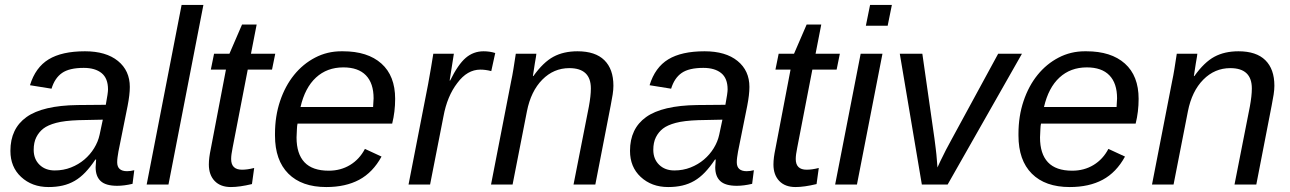

<svg xmlns="http://www.w3.org/2000/svg" viewBox="-20 -745 5209 775"><path d="M453 5Q407 5 386.5 -14Q366 -33 366 -70L368 -101H365Q345 -71 324.5 -49.5Q304 -28 281.5 -15Q259 -2 233 4Q207 10 176 10Q109 10 65 -31Q22 -71 22 -136Q22 -226 87 -272.5Q152 -319 293 -321L407 -322Q416 -370 416 -384Q416 -429 390 -450Q364 -471 318 -471Q260 -471 230.5 -450.5Q201 -430 188 -387L101 -401Q123 -473 176.5 -505.5Q230 -538 323 -538Q408 -538 456 -499Q504 -460 504 -394Q504 -363 495 -317L458 -133Q456 -121 454.5 -110.5Q453 -100 453 -90Q453 -54 493 -54Q507 -54 522 -58L515 -3Q481 5 453 5ZM395 -262 298 -260Q240 -258 206.5 -249Q173 -240 155 -226Q137 -212 126.5 -191Q116 -170 116 -140Q116 -103 139.5 -80Q163 -57 201 -57Q236 -57 266.5 -69Q297 -81 320.5 -101Q344 -121 360 -147Q376 -173 382 -201Z M572 0 713 -725H801L660 0Z M912 10Q870 10 846.5 -14.5Q823 -39 823 -81Q823 -95 825 -110.5Q827 -126 831 -145L892 -464H831L844 -528H906L957 -646H1016L993 -528H1091L1078 -464H980L919 -149Q913 -120 913 -103Q913 -60 957 -60Q979 -60 1006 -67L997 -2Q947 10 912 10Z M1181 -246Q1179 -238 1178.5 -224Q1178 -210 1177 -190Q1177 -124 1209 -90Q1241 -56 1307 -56Q1355 -56 1393 -79Q1431 -102 1453 -144L1520 -113Q1485 -49 1430 -19.5Q1375 10 1297 10Q1198 10 1144 -44Q1090 -98 1090 -198V-205Q1090 -276 1110.5 -337Q1131 -398 1167 -442.5Q1203 -487 1252 -512.5Q1301 -538 1358 -538H1364Q1464 -538 1519.5 -488.5Q1575 -439 1575 -346Q1575 -294 1563 -246ZM1486 -313 1488 -348Q1488 -409 1457 -441Q1426 -473 1366 -473Q1300 -473 1255.5 -432Q1211 -391 1193 -313Z M1963 -458Q1940 -464 1919 -464Q1866 -464 1826 -410Q1785 -357 1770 -275L1716 0H1629L1708 -405L1720 -473L1729 -528H1812L1795 -420H1797Q1829 -485 1860 -511.5Q1891 -538 1932 -538Q1957 -538 1979 -531Z M2295 0 2357 -315Q2361 -337 2363 -355Q2365 -373 2365 -388Q2365 -470 2278 -470Q2215 -470 2169 -423.5Q2123 -377 2107 -296L2049 0H1962L2043 -416Q2048 -439 2052.5 -467Q2057 -495 2062 -528H2145Q2145 -523 2139 -490L2131 -438H2133Q2173 -494 2214 -516Q2255 -538 2311 -538Q2383 -538 2419.5 -502Q2456 -466 2456 -399Q2456 -383 2453 -363.5Q2450 -344 2445 -319L2383 0Z M2954 5Q2908 5 2887.5 -14Q2867 -33 2867 -70L2869 -101H2866Q2846 -71 2825.5 -49.5Q2805 -28 2782.5 -15Q2760 -2 2734 4Q2708 10 2677 10Q2610 10 2566 -31Q2523 -71 2523 -136Q2523 -226 2588 -272.5Q2653 -319 2794 -321L2908 -322Q2917 -370 2917 -384Q2917 -429 2891 -450Q2865 -471 2819 -471Q2761 -471 2731.5 -450.5Q2702 -430 2689 -387L2602 -401Q2624 -473 2677.5 -505.5Q2731 -538 2824 -538Q2909 -538 2957 -499Q3005 -460 3005 -394Q3005 -363 2996 -317L2959 -133Q2957 -121 2955.5 -110.5Q2954 -100 2954 -90Q2954 -54 2994 -54Q3008 -54 3023 -58L3016 -3Q2982 5 2954 5ZM2896 -262 2799 -260Q2741 -258 2707.5 -249Q2674 -240 2656 -226Q2638 -212 2627.5 -191Q2617 -170 2617 -140Q2617 -103 2640.5 -80Q2664 -57 2702 -57Q2737 -57 2767.5 -69Q2798 -81 2821.5 -101Q2845 -121 2861 -147Q2877 -173 2883 -201Z M3191 10Q3149 10 3125.5 -14.5Q3102 -39 3102 -81Q3102 -95 3104 -110.5Q3106 -126 3110 -145L3171 -464H3110L3123 -528H3185L3236 -646H3295L3272 -528H3370L3357 -464H3259L3198 -149Q3192 -120 3192 -103Q3192 -60 3236 -60Q3258 -60 3285 -67L3276 -2Q3226 10 3191 10Z M3475 -641 3492 -725H3580L3563 -641ZM3351 0 3454 -528H3542L3439 0Z M3805 0H3701L3612 -528H3703L3752 -185Q3754 -168 3757 -145.5Q3760 -123 3762 -95L3764 -69L3776 -95Q3798 -141 3822 -184L4009 -528H4105Z M4182 -246Q4180 -238 4179.5 -224Q4179 -210 4178 -190Q4178 -124 4210 -90Q4242 -56 4308 -56Q4356 -56 4394 -79Q4432 -102 4454 -144L4521 -113Q4486 -49 4431 -19.5Q4376 10 4298 10Q4199 10 4145 -44Q4091 -98 4091 -198V-205Q4091 -276 4111.5 -337Q4132 -398 4168 -442.5Q4204 -487 4253 -512.5Q4302 -538 4359 -538H4365Q4465 -538 4520.5 -488.5Q4576 -439 4576 -346Q4576 -294 4564 -246ZM4487 -313 4489 -348Q4489 -409 4458 -441Q4427 -473 4367 -473Q4301 -473 4256.5 -432Q4212 -391 4194 -313Z M4963 0 5025 -315Q5029 -337 5031 -355Q5033 -373 5033 -388Q5033 -470 4946 -470Q4883 -470 4837 -423.5Q4791 -377 4775 -296L4717 0H4630L4711 -416Q4716 -439 4720.5 -467Q4725 -495 4730 -528H4813Q4813 -523 4807 -490L4799 -438H4801Q4841 -494 4882 -516Q4923 -538 4979 -538Q5051 -538 5087.5 -502Q5124 -466 5124 -399Q5124 -383 5121 -363.5Q5118 -344 5113 -319L5051 0Z"/></svg>

Font: Libra Sans Modern
Style: Italic
Weight: 400
Italic angle: -12°
Foundry: Stefan Peev, Context Ltd
Version: Version 1.000